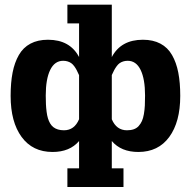

<svg xmlns="http://www.w3.org/2000/svg" viewBox="-20 -625 797 802"><path d="M576.9 -459Q619.6 -459 650.1 -442.7Q680.7 -426.5 698.6 -395.1Q716.6 -363.8 724.7 -321.9Q732.9 -280 732.9 -224.4Q732.9 -115.5 687 -52.9Q641.1 9.8 557.9 9.8Q485.8 9.8 447 -35.9V78.1H495.8V156.2H261.5V78.1H310.3V-35.9Q271.5 9.8 199.5 9.8Q116.2 9.8 70.3 -52.9Q24.4 -115.5 24.4 -224.4Q24.4 -280 32.6 -321.9Q40.8 -363.8 58.7 -395.1Q76.7 -426.5 107.2 -442.7Q137.7 -459 180.4 -459Q272.2 -459 310.3 -386.7V-527.3H261.5V-605.5H447V-386.7Q485.1 -459 576.9 -459ZM310.3 -311Q304.7 -323.7 300.4 -331.9Q296.1 -340.1 290.2 -348.3Q284.2 -356.4 277.8 -361Q271.5 -365.5 262.9 -368.3Q254.4 -371.1 243.9 -371.1Q208.3 -371.1 189.7 -332.9Q171.1 -294.7 171.1 -226.1Q171.1 -205.3 171.9 -189.6Q172.6 -173.8 174.7 -158Q176.8 -142.1 180.2 -130.9Q183.6 -119.6 189.3 -109.7Q195.1 -99.9 203 -93.8Q210.9 -87.6 222 -84.2Q233.2 -80.8 247.1 -80.8Q290.8 -80.8 310.3 -127ZM447 -126.7Q466.6 -80.8 510.3 -80.8Q526.6 -80.8 538.8 -85.1Q551 -89.4 559.3 -98.6Q567.6 -107.9 572.9 -119.5Q578.1 -131.1 581.1 -148.6Q584 -166 585 -183.8Q585.9 -201.7 585.9 -226.1Q585.9 -294.7 567.4 -332.9Q548.8 -371.1 513.4 -371.1Q502.9 -371.1 494.4 -368.3Q485.8 -365.5 479.5 -361Q473.1 -356.4 467.3 -348.4Q461.4 -340.3 457 -332.2Q452.6 -324 447 -311.5Z"/></svg>

Font: Orelega One
Style: Regular
Weight: 400
Version: Version 1.1 ; ttfautohint (v1.8.3)